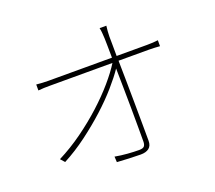

<svg xmlns="http://www.w3.org/2000/svg" viewBox="-128 -937 1257 1123"><g transform="rotate(-20 500.0 -375.5)"><path d="M822 -577H631Q631 -623 630.5 -655Q630 -687 630 -699Q630 -716 631.5 -731.5Q633 -747 635 -764H593Q597 -747 598 -730Q599 -713 600 -699Q601 -687 601 -655Q601 -623 602 -577H206Q186 -577 170.5 -578Q155 -579 132 -581V-544Q153 -546 168 -546.5Q183 -547 206 -547H594Q565 -500 516 -443Q467 -386 403.5 -328Q340 -270 266 -216.5Q192 -163 113 -123L136 -97Q212 -137 283.5 -190.5Q355 -244 416.5 -300Q478 -356 526 -411Q574 -466 603 -509Q604 -451 605 -385.5Q606 -320 606.5 -258Q607 -196 607 -143V-54Q607 -34 599 -24.5Q591 -15 567 -15Q536 -15 496 -18Q456 -21 418 -28L420 7Q452 9 493.5 11Q535 13 567 13Q600 13 618.5 -1.5Q637 -16 637 -47Q637 -90 636.5 -152Q636 -214 635.5 -282.5Q635 -351 634 -420Q633 -489 632 -547H821Q838 -547 857.5 -546Q877 -545 889 -544V-581Q877 -579 857 -578Q837 -577 822 -577Z"/></g></svg>

Font: Spoqa Han Sans Neo Thin
Style: Regular
Weight: 100
Designer: [Spoqa Han Sans Neo] Dong-huui Kim  Younghwa Kang  Yujin Lee  [Noto Sans] Ryoko NISHIZUKA  (kana & ideographs); Paul D. 
Foundry: Spoqa (http://www.spoqa-han-sans.com)
Version: Version 1.100;hotconv 1.0.109;makeotfexe 2.5.65596